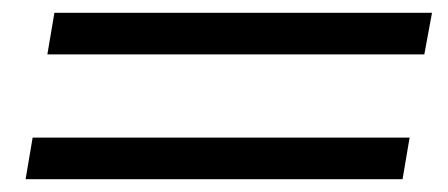

<svg xmlns="http://www.w3.org/2000/svg" viewBox="-20 -435 700 300"><path d="M65 -415H655L643 -350H54ZM31 -220H620L609 -155H20Z"/></svg>

Font: Fahkwang SemiBold
Style: Italic
Weight: 600
Italic angle: -10°
Version: Version 1.000; ttfautohint (v1.6)